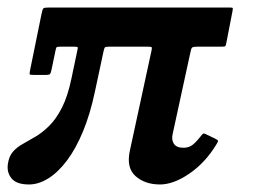

<svg xmlns="http://www.w3.org/2000/svg" viewBox="-48 -480 676 510"><path d="M569.5 -450Q571 -458 570 -459Q569 -460 561 -460H83Q70.5 -460 67.8 -458.2Q65 -456.5 62.5 -444L32 -294Q30 -284.5 30.8 -282.8Q31.5 -281 41 -281H73Q83 -281 85 -283.5Q87 -286 89 -295.5L99 -343.5Q100.5 -351.5 101.8 -353.8Q103 -356 111 -356H149.5Q158 -356 158.5 -354Q159 -352 157 -344L142 -272.5Q132 -224.5 116.8 -194.5Q101.5 -164.5 83.5 -146.5Q65.5 -128.5 47.5 -117.8Q29.5 -107 13.5 -98.2Q-2.5 -89.5 -13.2 -77.5Q-24 -65.5 -27 -45Q-30.5 -22 -17.2 -6Q-4 10 29 10Q54.5 10 80.5 -6.2Q106.5 -22.5 130 -53.8Q153.5 -85 172.5 -131Q191.5 -177 204 -236L227 -343.5Q229 -352.5 230.8 -354.2Q232.5 -356 241.5 -356H346Q354.5 -356 355.2 -354Q356 -352 354 -343.5L297 -80Q287 -34.5 312 -12.2Q337 10 377 10Q413 10 455.2 -19Q497.5 -48 526.5 -96Q532 -104.5 531 -106.5Q530 -108.5 523 -112L501 -122.5Q493.5 -126.5 491.2 -124.8Q489 -123 483.5 -116Q469 -98 460 -92.8Q451 -87.5 439 -87.5Q421 -87.5 414 -98Q407 -108.5 410.5 -123.5L457 -337.5Q459.5 -350.5 461.8 -353.2Q464 -356 477 -356H541Q549.5 -356 550.8 -357.8Q552 -359.5 553.5 -367.5Z"/></svg>

Font: Besley Medium
Style: Italic
Weight: 500
Italic angle: -13°
Designer: Owen Earl
Foundry: indestructible type*
Version: Version 2.001